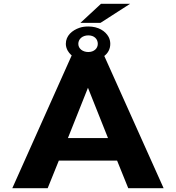

<svg xmlns="http://www.w3.org/2000/svg" viewBox="-20 -995 930 1015"><path d="M599 -146 658 0H845L526 -711H363L45 0H232L291 -146ZM339 -265 445 -531 551 -265ZM514 -975 405 -874H511L668 -975ZM328 -763C328 -750 332 -738 338 -727C356 -696 392 -674 447 -674C513 -674 563 -708 563 -763C563 -776 560 -789 554 -800C537 -831 500 -855 447 -855C430 -855 414 -853 400 -848C362 -835 328 -807 328 -763ZM447 -808C478 -808 497 -789 497 -763C497 -739 477 -720 447 -720C417 -720 394 -738 394 -763C394 -789 416 -808 447 -808Z"/></svg>

Font: Asimov
Style: XWid
Weight: 500
Designer: Google
Version: Version 2.000980; 2014